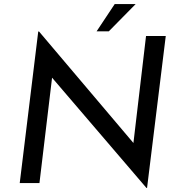

<svg xmlns="http://www.w3.org/2000/svg" viewBox="-20 -900 879 944"><path d="M795 -723 703 24H700L236 -518L174 0H77L168 -745H172L636 -197L698 -723ZM515 -746H455L544 -880H647Z"/></svg>

Font: Josefin Sans
Style: Italic
Weight: 400
Italic angle: -7°
Designer: Santiago Orozco
Foundry: Typemade
Version: Version 2.000